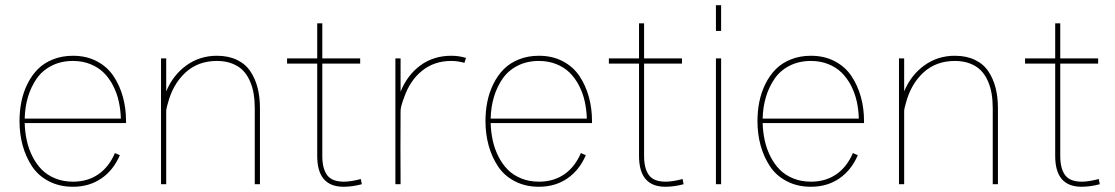

<svg xmlns="http://www.w3.org/2000/svg" viewBox="-20 -710 4298 740"><path d="M465.8 -243.2V-235.8H75.2Q76.2 -200.7 83.3 -168.5Q90.3 -136.2 105 -107.2Q119.6 -78.1 140.6 -56.6Q161.6 -35.2 192.6 -22.5Q223.6 -9.8 261.2 -9.8Q317.9 -9.8 359.1 -38.3Q400.4 -66.9 422.9 -120.1L441.9 -111.8Q417 -53.7 370.4 -22Q323.7 9.8 261.2 9.8Q209 9.8 168.2 -11.5Q127.4 -32.7 103.5 -68.8Q79.6 -105 67.4 -149.2Q55.2 -193.4 55.2 -243.2Q55.2 -282.2 62.5 -318.4Q69.8 -354.5 85.9 -387Q102.1 -419.4 125.7 -443.4Q149.4 -467.3 184.3 -481.2Q219.2 -495.1 261.2 -495.1Q313 -495.1 353.3 -473.9Q393.6 -452.6 417.5 -416.7Q441.4 -380.9 453.6 -336.7Q465.8 -292.5 465.8 -243.2ZM75.2 -252.9H445.8Q444.8 -287.6 437.7 -319.3Q430.7 -351.1 416 -379.6Q401.4 -408.2 380.4 -429.2Q359.4 -450.2 328.9 -462.6Q298.3 -475.1 261.2 -475.1Q214.8 -475.1 178.7 -456.5Q142.6 -438 120.8 -406.2Q99.1 -374.5 87.6 -335.7Q76.2 -296.9 75.2 -252.9Z M981.9 -293V0H961.9V-293Q961.9 -323.2 957.5 -349.4Q953.1 -375.5 942.6 -398.9Q932.1 -422.4 915.8 -439Q899.4 -455.6 874 -465.3Q848.6 -475.1 815.9 -475.1Q743.2 -475.1 694.6 -430.2Q646 -385.3 627 -312Q626.5 -309.6 624.5 -303Q622.6 -296.4 621.6 -291.3Q620.6 -286.1 620.6 -282.2V0H600.6V-484.9H620.6V-357.9Q647 -420.9 698.5 -458Q750 -495.1 815.9 -495.1Q860.4 -495.1 893.3 -479.2Q926.3 -463.4 945.3 -434.6Q964.4 -405.8 973.1 -370.6Q981.9 -335.4 981.9 -293Z M1370.6 -20 1374.5 0Q1337.9 9.8 1304.2 9.8Q1202.6 9.8 1202.6 -108.9V-464.8H1086.4V-484.9H1202.6V-620.1H1222.2V-484.9H1368.2V-464.8H1222.2V-108.9Q1222.2 -60.5 1240.7 -35.2Q1259.3 -9.8 1305.2 -9.8Q1332 -9.8 1370.6 -20Z M1523.9 -484.9V-356.9Q1550.3 -421.4 1600.8 -458.3Q1651.4 -495.1 1719.2 -495.1Q1749 -495.1 1775.9 -486.8L1770 -467.8Q1744.1 -475.1 1719.2 -475.1Q1653.8 -475.1 1607.2 -437.7Q1560.5 -400.4 1538.1 -335.9Q1523.9 -299.3 1523.9 -282.2Q1523.4 -282.2 1523.4 -141.1L1523.9 0H1503.9V-484.9Z M2261.7 -243.2V-235.8H1871.1Q1872.1 -200.7 1879.2 -168.5Q1886.2 -136.2 1900.9 -107.2Q1915.5 -78.1 1936.5 -56.6Q1957.5 -35.2 1988.5 -22.5Q2019.5 -9.8 2057.1 -9.8Q2113.8 -9.8 2155 -38.3Q2196.3 -66.9 2218.8 -120.1L2237.8 -111.8Q2212.9 -53.7 2166.3 -22Q2119.6 9.8 2057.1 9.8Q2004.9 9.8 1964.1 -11.5Q1923.3 -32.7 1899.4 -68.8Q1875.5 -105 1863.3 -149.2Q1851.1 -193.4 1851.1 -243.2Q1851.1 -282.2 1858.4 -318.4Q1865.7 -354.5 1881.8 -387Q1897.9 -419.4 1921.6 -443.4Q1945.3 -467.3 1980.2 -481.2Q2015.1 -495.1 2057.1 -495.1Q2108.9 -495.1 2149.2 -473.9Q2189.5 -452.6 2213.4 -416.7Q2237.3 -380.9 2249.5 -336.7Q2261.7 -292.5 2261.7 -243.2ZM1871.1 -252.9H2241.7Q2240.7 -287.6 2233.6 -319.3Q2226.6 -351.1 2211.9 -379.6Q2197.3 -408.2 2176.3 -429.2Q2155.3 -450.2 2124.8 -462.6Q2094.2 -475.1 2057.1 -475.1Q2010.7 -475.1 1974.6 -456.5Q1938.5 -438 1916.7 -406.2Q1895 -374.5 1883.5 -335.7Q1872.1 -296.9 1871.1 -252.9Z M2610.8 -20 2614.7 0Q2578.1 9.8 2544.4 9.8Q2442.9 9.8 2442.9 -108.9V-464.8H2326.7V-484.9H2442.9V-620.1H2462.4V-484.9H2608.4V-464.8H2462.4V-108.9Q2462.4 -60.5 2481 -35.2Q2499.5 -9.8 2545.4 -9.8Q2572.3 -9.8 2610.8 -20Z M2759.3 -689.9V-590.8H2739.3V-689.9ZM2759.3 -484.9V0H2739.3V-484.9Z M3310.1 -243.2V-235.8H2919.4Q2920.4 -200.7 2927.5 -168.5Q2934.6 -136.2 2949.2 -107.2Q2963.9 -78.1 2984.9 -56.6Q3005.9 -35.2 3036.9 -22.5Q3067.9 -9.8 3105.5 -9.8Q3162.1 -9.8 3203.4 -38.3Q3244.6 -66.9 3267.1 -120.1L3286.1 -111.8Q3261.2 -53.7 3214.6 -22Q3168 9.8 3105.5 9.8Q3053.2 9.8 3012.5 -11.5Q2971.7 -32.7 2947.8 -68.8Q2923.8 -105 2911.6 -149.2Q2899.4 -193.4 2899.4 -243.2Q2899.4 -282.2 2906.7 -318.4Q2914.1 -354.5 2930.2 -387Q2946.3 -419.4 2970 -443.4Q2993.7 -467.3 3028.6 -481.2Q3063.5 -495.1 3105.5 -495.1Q3157.2 -495.1 3197.5 -473.9Q3237.8 -452.6 3261.7 -416.7Q3285.6 -380.9 3297.9 -336.7Q3310.1 -292.5 3310.1 -243.2ZM2919.4 -252.9H3290Q3289.1 -287.6 3282 -319.3Q3274.9 -351.1 3260.3 -379.6Q3245.6 -408.2 3224.6 -429.2Q3203.6 -450.2 3173.1 -462.6Q3142.6 -475.1 3105.5 -475.1Q3059.1 -475.1 3022.9 -456.5Q2986.8 -438 2965.1 -406.2Q2943.4 -374.5 2931.9 -335.7Q2920.4 -296.9 2919.4 -252.9Z M3826.2 -293V0H3806.2V-293Q3806.2 -323.2 3801.8 -349.4Q3797.4 -375.5 3786.9 -398.9Q3776.4 -422.4 3760 -439Q3743.7 -455.6 3718.3 -465.3Q3692.9 -475.1 3660.2 -475.1Q3587.4 -475.1 3538.8 -430.2Q3490.2 -385.3 3471.2 -312Q3470.7 -309.6 3468.8 -303Q3466.8 -296.4 3465.8 -291.3Q3464.8 -286.1 3464.8 -282.2V0H3444.8V-484.9H3464.8V-357.9Q3491.2 -420.9 3542.7 -458Q3594.2 -495.1 3660.2 -495.1Q3704.6 -495.1 3737.5 -479.2Q3770.5 -463.4 3789.6 -434.6Q3808.6 -405.8 3817.4 -370.6Q3826.2 -335.4 3826.2 -293Z M4214.8 -20 4218.8 0Q4182.1 9.8 4148.4 9.8Q4046.9 9.8 4046.9 -108.9V-464.8H3930.7V-484.9H4046.9V-620.1H4066.4V-484.9H4212.4V-464.8H4066.4V-108.9Q4066.4 -60.5 4085 -35.2Q4103.5 -9.8 4149.4 -9.8Q4176.3 -9.8 4214.8 -20Z"/></svg>

Font: Genome Thin
Style: Regular
Weight: 250
Designer: Alfredo Marco Pradil
Version: Version 1.001